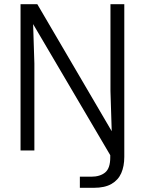

<svg xmlns="http://www.w3.org/2000/svg" viewBox="-20 -718 690 916"><path d="M507 24 138 -603 144 -415V0H78V-698H158L513 -92L507 -284V-698H573V0ZM361 178V125H415Q457 125 481.5 105Q506 85 506 33V-46H573V30Q573 75 558.5 108Q544 141 512 159.5Q480 178 428 178Z"/></svg>

Font: Azeret Mono ExtraLight
Style: Regular
Weight: 250
Designer: Martin Vácha
Foundry: Displaay
Version: Version 1.002